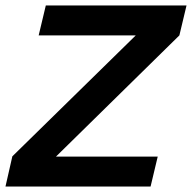

<svg xmlns="http://www.w3.org/2000/svg" viewBox="-33 -680 700 700"><path d="M-13 0 12 -110 462 -551H108L134 -660H647L621 -551L171 -109H542L516 0Z"/></svg>

Font: Kantumruy Pro SemiBold
Style: Italic
Weight: 600
Italic angle: -13°
Version: Version 1.002